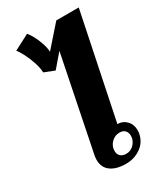

<svg xmlns="http://www.w3.org/2000/svg" viewBox="-223 -980 913 1074"><g transform="rotate(-30 233.5 -443.5)"><path d="M127 -91Q127 -105 130 -120L252 -724L179 -639L113 -665Q113 -691 101 -728.5Q89 -766 72 -799Q55 -832 43 -845L143 -897Q165 -871 184 -825Q203 -779 204 -746L322 -880H467L328 -207Q362 -207 385.5 -183Q409 -159 409 -121Q409 -107 407 -99Q397 -48 355 -19Q313 10 260 10Q198 10 162.5 -16Q127 -42 127 -91ZM360 -99Q361 -104 361 -113Q361 -134 349 -147Q337 -160 314 -160Q283 -160 261 -137.5Q239 -115 239 -84Q239 -63 252 -50.5Q265 -38 289 -38Q315 -38 334.5 -55.5Q354 -73 360 -99Z"/></g></svg>

Font: Taviraj ExtraBold
Style: Italic
Weight: 800
Italic angle: -12°
Designer: Katatrad Team
Foundry: CadsonDemak
Version: Version 1.001